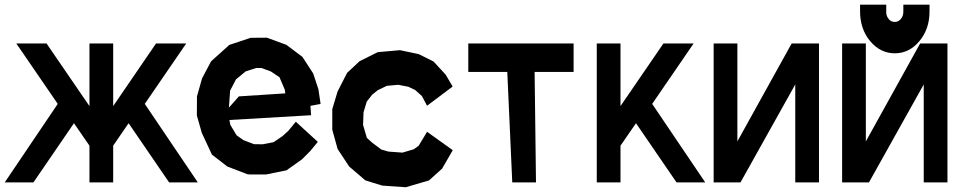

<svg xmlns="http://www.w3.org/2000/svg" viewBox="-20 -784 4066 810"><path d="M357.4 -14.6V-169.4L292 -264.2L121.1 -14.6H0L223.6 -345.7L48.8 -600.6H176.3L357.4 -336.4V-600.6H457.5V-336.4L638.2 -600.6H765.6L590.8 -345.7L814.5 -14.6H693.4L522.5 -264.2L457.5 -169.4V-14.6Z M1170.9 -209 1195.8 -231.4 1228 -270.5 1320.8 -185.5 1289.1 -147 1253.4 -111.3 1188.5 -65.4 1102.1 -47.9H1038.1L1024.4 -48.8L939 -81.5L874 -131.8L831.5 -223.1L810.5 -296.9L811 -377.4L832.5 -453.6L870.6 -525.4L947.8 -594.7L1037.6 -624.5L1106 -625L1188.5 -594.7L1255.9 -543.9L1301.3 -474.1L1323.2 -407.7L1332.5 -345.7L1289.6 -337.4L1292.5 -297.9L947.8 -277.8L951.7 -257.3L978 -213.4L1006.8 -192.9L1051.3 -175.8L1088.4 -175.3L1133.8 -184.1ZM1016.6 -482.9 975.6 -449.2 950.7 -401.4 945.8 -330.1 987.8 -377.4 1183.6 -390.1 1181.6 -405.3 1159.2 -458 1123 -482.4 1083 -497.1H1060.1Z M1781.7 -228 1890.1 -150.4 1845.2 -72.8 1790 -22.9 1691.9 5.9 1592.8 -1 1521.5 -22.9 1453.1 -81.5 1404.3 -155.3 1381.8 -236.8V-323.7L1404.3 -398.4L1444.3 -476.6L1497.1 -525.9L1573.7 -564L1667.5 -572.3L1746.6 -555.7L1809.1 -524.4L1860.4 -468.8L1889.6 -418.9L1781.7 -337.9L1759.8 -378.9L1731.4 -404.3L1702.6 -418L1660.2 -426.3L1611.8 -421.9L1574.2 -403.8L1550.3 -384.8L1527.3 -355.5L1513.7 -310.5L1511.7 -256.8L1527.8 -202.1L1551.3 -181.2L1588.4 -153.3L1618.7 -144.5L1677.7 -140.1L1725.6 -154.3L1746.1 -168.9Z M1955.6 -600.6H2399.9V-480.5H2235.4L2241.2 -14.6H2141.1L2120.1 -480.5H1955.6Z M2663.1 -264.2 2597.7 -169.4V-14.6H2497.6V-600.6H2597.7V-336.4L2778.8 -600.6H2906.2L2731.4 -345.7L2955.1 -14.6H2834Z M3104 -14.6H2990.7V-600.6H3090.8V-187.5L3319.8 -600.6H3435.1V-14.6H3335V-427.7Z M3646 -14.6H3532.7V-600.6H3632.8V-187.5L3861.8 -600.6H3977.1V-14.6H3877V-427.7ZM3791 -764.2H3901.4V-734.9Q3901.4 -661.6 3858.6 -610.4Q3815.9 -559.1 3754.9 -559.1Q3724.6 -559.1 3698.5 -572Q3672.4 -585 3651.4 -609.9Q3629.9 -635.3 3619.1 -667.5Q3608.4 -699.2 3608.4 -734.9V-764.2H3718.8V-734.9Q3718.8 -732.4 3718.8 -730.2Q3718.8 -728 3719.2 -726.1Q3719.7 -724.1 3720.2 -721.9Q3720.7 -719.7 3721.2 -717.8Q3721.7 -716.8 3722.2 -715.6Q3722.7 -714.4 3723.1 -713.1Q3723.6 -711.9 3724.6 -710.4Q3726.1 -707.5 3728.5 -705.1L3729 -704.6V-703.6Q3739.7 -691.4 3754.9 -691.4Q3770 -691.4 3780.5 -704.1Q3791 -716.8 3791 -734.9Z"/></svg>

Font: Gap Sans
Style: Black
Weight: 400
Designer: Alexandre Liziard and Etienne Ozeray
Foundry: Interstices.io
Version: Version 1.6.1 - December 3. 2014